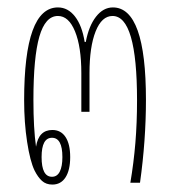

<svg xmlns="http://www.w3.org/2000/svg" viewBox="-20 -492 459 517"><path d="M121 5Q104 5 93 -5Q82 -15 73 -33Q61 -58 53 -110Q45 -162 45 -222Q45 -472 136 -472Q163 -472 182 -447.5Q201 -423 208 -379H211Q219 -422 238.5 -447Q258 -472 284 -472Q373 -472 373 -223Q373 -169 369 -113Q365 -57 357 0H331Q340 -53 344.5 -107Q349 -161 349 -222Q349 -449 283 -449Q254 -449 237.5 -407.5Q221 -366 221 -295V-191H199V-295Q199 -366 182 -407.5Q165 -449 136 -449Q102 -449 86 -393.5Q70 -338 70 -223Q70 -146 77 -97Q84 -142 121 -142Q144 -142 156.5 -123Q169 -104 169 -69Q169 -34 156.5 -14.5Q144 5 121 5ZM120 -16Q134 -16 141 -30Q148 -44 148 -69Q148 -121 120 -121Q92 -121 92 -69Q92 -16 120 -16Z"/></svg>

Font: Noto Sans Thai Looped UI Condensed Thin
Style: Regular
Weight: 100
Width: 3
Designer: Cadson Demak Team
Foundry: Cadson Demak Co., Ltd.
Version: Version 1.000; ttfautohint (v1.8.4.7-5d5b)